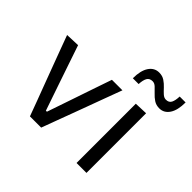

<svg xmlns="http://www.w3.org/2000/svg" viewBox="-167 -930 1136 1136"><g transform="rotate(45 401.5 -362.0)"><path d="M210 0Q192.5 -46.5 175 -94.5Q157 -142 140 -187.5L107 -275.5Q86.5 -330 65.8 -385.8Q45 -441.5 25 -496L113.5 -499.5Q135 -436 156 -374.2Q177 -312.5 198.5 -249.5L253 -90.5H261.5L316 -250Q337.5 -313.5 358.5 -375Q379.5 -436 400 -496H488Q467.5 -441 446.8 -385.2Q426 -329.5 406 -274.5L373 -185.5Q355.5 -138.5 338.5 -93Q321.5 -47 304 0Z M600 0V-496L683 -499V0ZM717.5 -574.5Q690.5 -574.5 671 -587.5Q651.5 -600.5 636 -617.5Q620 -634.5 606 -647.5Q592 -660.5 576.5 -660.5Q551.5 -660.5 541.2 -642.2Q531 -624 529.5 -590H481Q481 -654.5 504.5 -689.5Q528 -724.5 568 -724.5Q594.5 -724.5 614 -711.5Q633.5 -698.5 649 -681.5Q664.5 -664.5 678.8 -651.5Q693 -638.5 709 -638.5Q733.5 -638.5 743 -657Q752.5 -675.5 753.5 -709.5H803Q803 -644.5 779.8 -609.5Q756.5 -574.5 717.5 -574.5Z"/></g></svg>

Font: Heraclito
Style: Regular
Weight: 400
Designer: Kostas Bartsokas (font) & Cristiano Sobral (main changes)
Foundry: Kostas Bartsokas (font) & Cristiano Sobral (main changes)
Version: Version 1.00;July 8, 2020;FontCreator 13.0.0.2655 64-bit